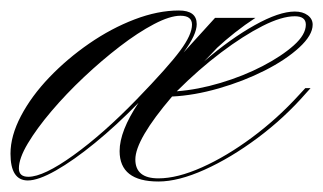

<svg xmlns="http://www.w3.org/2000/svg" viewBox="-76 -337 616 366"><path d="M-23 7Q-56 7 -56 -44Q-56 -78 -36 -116Q-16 -154 18 -189.5Q52 -225 94 -254Q136 -283 180.5 -300Q225 -317 265 -317Q299 -317 299 -291Q299 -281 293 -268Q287 -255 274 -237L334 -303H411Q391 -290 372 -275Q353 -260 338 -246Q325 -232 313 -220Q363 -263 409.5 -289Q456 -315 486 -315Q501 -315 510.5 -308Q520 -301 520 -290Q520 -270 494.5 -246.5Q469 -223 428.5 -202.5Q388 -182 341 -168.5Q294 -155 252 -153Q182 -71 182 -33Q182 3 226 3Q262 3 309 -18Q356 -39 404.5 -75Q453 -111 494 -156L506 -169H516L507 -159Q466 -112 415 -74Q364 -36 314 -13.5Q264 9 226 9Q152 9 152 -49Q152 -87 188 -141Q146 -98 105 -64.5Q64 -31 30.5 -12Q-3 7 -23 7ZM-22 0Q7 0 64 -41Q121 -82 185 -148Q245 -210 267.5 -240.5Q290 -271 290 -290Q290 -307 268 -307Q248 -307 217.5 -291Q187 -275 152.5 -248.5Q118 -222 84 -190Q50 -158 22 -125Q-6 -92 -23 -63.5Q-40 -35 -40 -16Q-40 0 -22 0ZM486 -306Q461 -306 424.5 -287.5Q388 -269 345.5 -237Q303 -205 261 -163Q301 -166 344.5 -179Q388 -192 424.5 -211Q461 -230 484 -250.5Q507 -271 507 -290Q507 -306 486 -306Z"/></svg>

Font: Ballet 16pt
Style: Regular
Weight: 400
Designer: Maximiliano R. Sproviero
Foundry: Omnibus-Type
Version: Version 1.100; ttfautohint (v1.8.3)